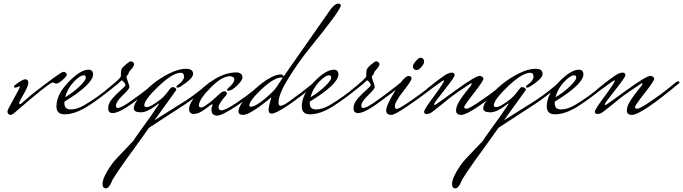

<svg xmlns="http://www.w3.org/2000/svg" viewBox="-20 -620 3764 1058"><path d="M288 -159 272 -166Q253 -166 65 -3Q47 13 38.5 13Q30 13 25.5 7Q21 1 21 -6.5Q21 -14 55 -74.5Q89 -135 89 -139.5Q89 -144 85 -144Q71 -137 64 -137Q57 -137 57 -141.5Q57 -146 61 -150Q103 -183 119.5 -183Q136 -183 136 -164Q136 -145 111 -102.5Q86 -60 86 -53Q86 -46 89.5 -46Q93 -46 98 -50Q103 -54 151 -96Q314 -224 329 -224Q330 -224 330 -224Q336 -224 342 -220Q348 -216 348 -208Q348 -200 325 -179.5Q302 -159 288 -159Z M615 -166Q622 -171 628 -171Q634 -171 634 -164V-162Q530 -76 461 -33Q392 10 336 10Q291 10 291 -34Q291 -99 357 -167.5Q423 -236 468 -236Q493 -236 493 -208Q488 -153 335 -60V-50Q335 -17 369.5 -17Q404 -17 444 -40Q522 -86 590 -145ZM442 -205Q420 -205 385.5 -168Q351 -131 339 -84Q387 -113 420 -145.5Q453 -178 453 -191.5Q453 -205 442 -205Z M837 -166Q844 -171 850 -171Q856 -171 856 -164V-162Q781 -102 708 -49.5Q635 3 601 3Q576 3 576 -24Q576 -51 600 -78Q624 -105 647.5 -125Q671 -145 671 -151.5Q671 -158 663.5 -166.5Q656 -175 651 -178Q634 -161 577 -116L573 -131Q636 -181 646 -198V-207Q646 -232 651 -241Q656 -250 675 -266Q694 -282 701 -282Q708 -282 713.5 -277Q719 -272 719 -267Q719 -262 715.5 -255.5Q712 -249 708.5 -244.5Q705 -240 699 -233.5Q693 -227 691.5 -224.5Q690 -222 688.5 -216Q687 -210 682 -206Q677 -202 677 -196Q677 -190 685 -169.5Q693 -149 693 -139.5Q693 -130 656 -94.5Q619 -59 619 -37Q619 -25 630 -25Q644 -25 682 -50L694 -58Q759 -103 816 -149Z M1134 -166Q1141 -171 1147 -171Q1153 -171 1153 -164V-162Q1056 -82 1001 -46L801 84L739 171Q595 368 595 383Q579 418 564 418Q545 418 545 393Q545 368 569.5 326Q594 284 618 258L713 158Q725 139 762 88Q799 37 811 20L854 -44L856 -48Q856 -50 854 -50Q795 -1 756 -1Q717 -1 717 -23.5Q717 -46 747 -83Q777 -120 819.5 -155Q862 -190 913.5 -215.5Q965 -241 1004.5 -241Q1044 -241 1044 -213Q1044 -193 1006.5 -165Q969 -137 960.5 -137Q952 -137 952 -141Q952 -147 960 -152Q994 -176 994 -197.5Q994 -219 976 -219Q932 -219 853.5 -144.5Q775 -70 775 -39Q775 -30 789.5 -30Q804 -30 839 -53.5Q874 -77 892 -99L919 -133Q924 -140 932 -140Q940 -140 946 -135Q952 -130 952 -125L831 43L979 -50Q1045 -90 1111 -146Z M1237 -120Q1231 -120 1231 -124.5Q1231 -129 1238 -135Q1271 -162 1271 -184Q1271 -198 1246 -200Q1201 -199 1138.5 -135Q1076 -71 1076 -39Q1076 -28 1088.5 -28Q1101 -28 1122 -45Q1141 -57 1193 -105Q1205 -117 1216 -117Q1230 -117 1230 -104Q1230 -99 1227 -96Q1224 -93 1216 -83.5Q1208 -74 1202 -66Q1184 -40 1184 -32Q1184 -12 1200 -12Q1221 -12 1279 -50.5Q1337 -89 1385 -128L1433 -166Q1440 -171 1446 -171Q1452 -171 1452 -164V-162Q1375 -97 1289.5 -40Q1204 17 1177 17Q1145 17 1145 -17Q1145 -25 1148 -32Q1151 -39 1151 -42Q1151 -45 1149 -46Q1146 -46 1110.5 -19Q1075 8 1048.5 8Q1022 8 1022 -20Q1022 -48 1059.5 -95.5Q1097 -143 1160 -182Q1223 -221 1283 -221Q1297 -221 1306.5 -214Q1316 -207 1316 -192.5Q1316 -178 1287 -149Q1258 -120 1237 -120Z M1506 -143 1538 -192Q1535 -193 1532 -193Q1490 -193 1422 -129Q1354 -65 1354 -39Q1354 -32 1362 -32Q1387 -32 1438 -74.5Q1489 -117 1506 -143ZM1729 -162Q1521 6 1477 6Q1460 6 1460 -14Q1460 -34 1475 -81Q1475 -82 1473 -82Q1358 13 1320 13Q1294 13 1294 -6Q1294 -48 1384.5 -129Q1475 -210 1529 -210Q1536 -210 1544 -200Q1567 -234 1802 -569Q1827 -600 1842.5 -600Q1858 -600 1858 -590Q1858 -565 1686 -354Q1622 -274 1568.5 -187.5Q1515 -101 1515 -56Q1515 -37 1526 -37Q1539 -37 1572 -60Q1640 -109 1691 -150L1710 -166Q1717 -171 1723 -171Q1729 -171 1729 -164Z M1967 -166Q1974 -171 1980 -171Q1986 -171 1986 -164V-162Q1882 -76 1813 -33Q1744 10 1688 10Q1643 10 1643 -34Q1643 -99 1709 -167.5Q1775 -236 1820 -236Q1845 -236 1845 -208Q1840 -153 1687 -60V-50Q1687 -17 1721.5 -17Q1756 -17 1796 -40Q1874 -86 1942 -145ZM1794 -205Q1772 -205 1737.5 -168Q1703 -131 1691 -84Q1739 -113 1772 -145.5Q1805 -178 1805 -191.5Q1805 -205 1794 -205Z M2189 -166Q2196 -171 2202 -171Q2208 -171 2208 -164V-162Q2133 -102 2060 -49.5Q1987 3 1953 3Q1928 3 1928 -24Q1928 -51 1952 -78Q1976 -105 1999.5 -125Q2023 -145 2023 -151.5Q2023 -158 2015.5 -166.5Q2008 -175 2003 -178Q1986 -161 1929 -116L1925 -131Q1988 -181 1998 -198V-207Q1998 -232 2003 -241Q2008 -250 2027 -266Q2046 -282 2053 -282Q2060 -282 2065.5 -277Q2071 -272 2071 -267Q2071 -262 2067.5 -255.5Q2064 -249 2060.5 -244.5Q2057 -240 2051 -233.5Q2045 -227 2043.5 -224.5Q2042 -222 2040.5 -216Q2039 -210 2034 -206Q2029 -202 2029 -196Q2029 -190 2037 -169.5Q2045 -149 2045 -139.5Q2045 -130 2008 -94.5Q1971 -59 1971 -37Q1971 -25 1982 -25Q1996 -25 2034 -50L2046 -58Q2111 -103 2168 -149Z M2296.5 -302Q2306 -302 2311.5 -296Q2317 -290 2317 -279Q2317 -268 2302 -251Q2287 -234 2276 -234Q2265 -234 2260 -240.5Q2255 -247 2255 -255.5Q2255 -264 2271 -283Q2287 -302 2296.5 -302ZM2379 -167Q2387 -172 2391.5 -172Q2396 -172 2396 -166V-163Q2400 -163 2342.5 -119Q2285 -75 2219.5 -31Q2154 13 2137 13Q2108 13 2108 -11Q2108 -40 2158 -120.5Q2208 -201 2231 -201Q2248 -201 2248 -188Q2248 -175 2202 -117Q2156 -59 2156 -34Q2156 -20 2166.5 -20Q2177 -20 2219 -48Q2294 -98 2357 -149Z M2783 -163Q2572 13 2522 13Q2493 13 2493 -11Q2493 -35 2514.5 -68Q2536 -101 2557.5 -126.5Q2579 -152 2579 -157Q2579 -162 2576 -162Q2483 -100 2465.5 -86Q2448 -72 2408.5 -40Q2369 -8 2357 0Q2345 8 2331 8Q2317 8 2317 -4Q2317 -18 2373 -92Q2427 -166 2427 -175Q2427 -177 2423.5 -177Q2420 -177 2337 -116L2333 -131Q2404 -188 2429 -204Q2454 -220 2469.5 -220Q2485 -220 2485 -205Q2485 -195 2428.5 -123.5Q2372 -52 2372 -46.5Q2372 -41 2375.5 -41Q2379 -41 2489.5 -121.5Q2600 -202 2624 -202Q2631 -202 2637.5 -196.5Q2644 -191 2644 -186Q2644 -174 2591 -106.5Q2538 -39 2538 -30Q2538 -21 2550.5 -21Q2563 -21 2604 -48Q2679 -97 2742 -149L2764 -167Q2771 -172 2777 -172Q2783 -172 2783 -166Z M3060 -166Q3067 -171 3073 -171Q3079 -171 3079 -164V-162Q2982 -82 2927 -46L2727 84L2665 171Q2521 368 2521 383Q2505 418 2490 418Q2471 418 2471 393Q2471 368 2495.5 326Q2520 284 2544 258L2639 158Q2651 139 2688 88Q2725 37 2737 20L2780 -44L2782 -48Q2782 -50 2780 -50Q2721 -1 2682 -1Q2643 -1 2643 -23.5Q2643 -46 2673 -83Q2703 -120 2745.5 -155Q2788 -190 2839.5 -215.5Q2891 -241 2930.5 -241Q2970 -241 2970 -213Q2970 -193 2932.5 -165Q2895 -137 2886.5 -137Q2878 -137 2878 -141Q2878 -147 2886 -152Q2920 -176 2920 -197.5Q2920 -219 2902 -219Q2858 -219 2779.5 -144.5Q2701 -70 2701 -39Q2701 -30 2715.5 -30Q2730 -30 2765 -53.5Q2800 -77 2818 -99L2845 -133Q2850 -140 2858 -140Q2866 -140 2872 -135Q2878 -130 2878 -125L2757 43L2905 -50Q2971 -90 3037 -146Z M3317 -166Q3324 -171 3330 -171Q3336 -171 3336 -164V-162Q3232 -76 3163 -33Q3094 10 3038 10Q2993 10 2993 -34Q2993 -99 3059 -167.5Q3125 -236 3170 -236Q3195 -236 3195 -208Q3190 -153 3037 -60V-50Q3037 -17 3071.5 -17Q3106 -17 3146 -40Q3224 -86 3292 -145ZM3144 -205Q3122 -205 3087.5 -168Q3053 -131 3041 -84Q3089 -113 3122 -145.5Q3155 -178 3155 -191.5Q3155 -205 3144 -205Z M3724 -163Q3513 13 3463 13Q3434 13 3434 -11Q3434 -35 3455.5 -68Q3477 -101 3498.5 -126.5Q3520 -152 3520 -157Q3520 -162 3517 -162Q3424 -100 3406.5 -86Q3389 -72 3349.5 -40Q3310 -8 3298 0Q3286 8 3272 8Q3258 8 3258 -4Q3258 -18 3314 -92Q3368 -166 3368 -175Q3368 -177 3364.5 -177Q3361 -177 3278 -116L3274 -131Q3345 -188 3370 -204Q3395 -220 3410.5 -220Q3426 -220 3426 -205Q3426 -195 3369.5 -123.5Q3313 -52 3313 -46.5Q3313 -41 3316.5 -41Q3320 -41 3430.5 -121.5Q3541 -202 3565 -202Q3572 -202 3578.5 -196.5Q3585 -191 3585 -186Q3585 -174 3532 -106.5Q3479 -39 3479 -30Q3479 -21 3491.5 -21Q3504 -21 3545 -48Q3620 -97 3683 -149L3705 -167Q3712 -172 3718 -172Q3724 -172 3724 -166Z"/></svg>

Font: Mrs Saint Delafield
Style: Regular
Weight: 400
Designer: Alejandro Paul
Foundry: Alejandro Paul
Version: Version 1.000